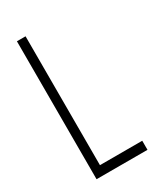

<svg xmlns="http://www.w3.org/2000/svg" viewBox="-162 -687 637 751"><g transform="rotate(-30 156.5 -311.5)"><path d="M45 0V-623H84V-41H275V0Z"/></g></svg>

Font: Inconsolata ExtraCondensed Light
Style: Regular
Weight: 300
Width: 2
Monospace: yes
Designer: Raph Levien, Cyreal, Brenton Simpson
Foundry: Raph Levien, Cyreal, Google
Version: Version 3.100; ttfautohint (v1.8.4.7-5d5b)